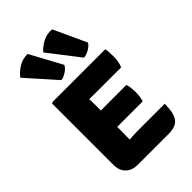

<svg xmlns="http://www.w3.org/2000/svg" viewBox="-243 -918 1014 1014"><g transform="rotate(-45 264.0 -411.0)"><path d="M491.5 -125.5Q491.5 -54 469.2 -26Q447 2 394 2H163.5Q121 2 96.5 -22.2Q72 -46.5 72 -87.5V-545.5L77.5 -551H473Q476.5 -534 477 -518.5Q477.5 -503 477.5 -489Q477.5 -475.5 474.8 -458.5Q472 -441.5 465.5 -424H290.5Q269.5 -424 227 -424.5Q227.5 -409 227.8 -398Q228 -387 228 -371.5V-338.5Q269.5 -339 290.5 -339H418.5Q423.5 -325.5 425.2 -308.2Q427 -291 427 -279Q427 -265 425.2 -247.8Q423.5 -230.5 418.5 -216.5H290.5Q281 -216.5 264 -216.5Q247 -216.5 228 -216.5V-184Q228 -165.5 227.5 -153.5Q227 -141.5 227 -123.5V-122.5Q244.5 -123.5 259.5 -124.5Q274.5 -125.5 296 -125.5ZM349 -824 433.5 -640.5Q423.5 -623.5 402 -611.8Q380.5 -600 362.5 -599L229.5 -771Q251 -795 281.2 -811Q311.5 -827 349 -824ZM165.5 -823.5 262 -645.5Q253 -627.5 232.2 -614.5Q211.5 -601.5 194 -599.5L49.5 -762Q69 -787.5 98.5 -805.8Q128 -824 165.5 -823.5Z"/></g></svg>

Font: Signika SC
Style: Bold
Weight: 700
Designer: Anna Giedryś
Foundry: Anna Giedryś
Version: Version 2.000; ttfautohint (v1.8.3) -l 8 -r 50 -G 200 -x 9 -